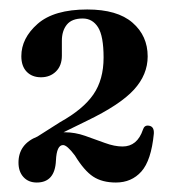

<svg xmlns="http://www.w3.org/2000/svg" viewBox="-20 -729 363 405"><path d="M19 -386Q19 -425 59 -441L107 -471.5Q155.5 -498.5 177 -529.8Q198.5 -561 198.5 -607.5Q198.5 -653 186.8 -671.5Q175 -690 154.5 -690Q131.5 -690 121 -677Q110.5 -664 110.5 -643V-611.5Q110.5 -590.5 98 -578.2Q85.5 -566 66.5 -566Q47.5 -566 36.2 -577.8Q25 -589.5 25 -610.5Q25 -648.5 59.5 -678.8Q94 -709 164 -709Q227.5 -709 259.5 -681.2Q291.5 -653.5 291.5 -610Q291.5 -571.5 262.5 -539.8Q233.5 -508 163 -474L114 -450H116.5Q138 -450 159.5 -442.5Q181 -435 201.2 -427.5Q221.5 -420 238.5 -420Q269.5 -420 281.5 -455.5Q284.5 -465 293 -464Q305.5 -463 304.5 -447Q299 -390.5 278.2 -367.2Q257.5 -344 224.5 -344Q195.5 -344 176.5 -356.5Q157.5 -369 138 -401Q121.5 -423 113 -423Q99.5 -423 98 -390.5Q96 -344 57.5 -344Q40 -344 29.5 -355.5Q19 -367 19 -386Z"/></svg>

Font: Fraunces 144pt Soft SemiBold
Style: Regular
Weight: 600
Version: Version 1.000;[b76b70a41]